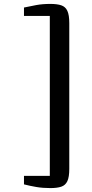

<svg xmlns="http://www.w3.org/2000/svg" viewBox="-20 -824 472 981"><path d="M237.5 137Q198.5 137 166 131.5Q133.5 126 102.5 118V74.5H234.5V-742.5H102.5V-785.5Q132.5 -792 164.8 -798Q197 -804 237.5 -804Q272 -804 293.2 -796.8Q314.5 -789.5 324.2 -768.5Q334 -747.5 334 -705.5V38.5Q334 80.5 324.2 101.5Q314.5 122.5 293.2 129.8Q272 137 237.5 137Z"/></svg>

Font: Merriweather 28pt SemiBold
Style: Regular
Weight: 600
Version: Version 2.100